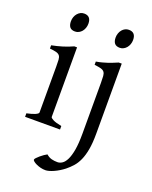

<svg xmlns="http://www.w3.org/2000/svg" viewBox="-165 -751 859 1084"><g transform="rotate(20 265.0 -209.0)"><path d="M34.2 0V-21Q67.4 -27.8 85 -35.9Q102.5 -43.9 102.5 -50.8V-327.1Q102.5 -352.1 101.6 -367.4Q100.6 -382.8 94.2 -391.4Q87.9 -399.9 74 -403.8Q60.1 -407.7 34.2 -410.2V-429.7Q49.3 -432.6 66.2 -436.8Q83 -440.9 99.6 -446Q116.2 -451.2 131.3 -457Q146.5 -462.9 159.2 -468.8H175.8V-50.8Q175.8 -44.9 192.1 -36.4Q208.5 -27.8 244.1 -21V0ZM190.4 -615.7Q190.4 -602.1 186 -589.8Q181.6 -577.6 174.1 -568.6Q166.5 -559.6 156.2 -554.2Q146 -548.8 133.8 -548.8Q111.8 -548.8 102.3 -561Q92.8 -573.2 92.8 -595.7Q92.8 -609.4 97.2 -621.6Q101.6 -633.8 109.4 -642.8Q117.2 -651.9 127.2 -657Q137.2 -662.1 148.9 -662.1Q190.4 -662.1 190.4 -615.7ZM444.3 -48.3Q444.3 7.8 437.3 47.1Q430.2 86.4 417.7 114Q405.3 141.6 388.2 160.6Q371.1 179.7 351.6 195.3Q338.4 205.6 323.7 214.6Q309.1 223.6 294.4 230.2Q279.8 236.8 266.8 240.5Q253.9 244.1 244.6 244.1Q229.5 244.1 215.1 240.5Q200.7 236.8 189.2 231.4Q177.7 226.1 170.7 220.2Q163.6 214.4 163.6 210.4Q163.6 206.1 170.7 198.5Q177.7 190.9 187.5 182.6Q197.3 174.3 207.8 167Q218.3 159.7 225.6 156.2Q241.2 169.9 257.8 174.1Q274.4 178.2 293 178.2Q307.1 178.2 321 169.2Q335 160.2 346.2 137.7Q357.4 115.2 364.3 76.7Q371.1 38.1 371.1 -21V-327.1Q371.1 -352.1 369.9 -367.2Q368.7 -382.3 362.3 -390.9Q356 -399.4 342 -403.3Q328.1 -407.2 302.7 -410.2V-429.7Q323.2 -433.1 339.1 -437.5Q355 -441.9 369.4 -446.5Q383.8 -451.2 397.2 -456.8Q410.6 -462.4 426.3 -468.8H444.3ZM459 -615.7Q459 -602.1 454.6 -589.8Q450.2 -577.6 442.6 -568.6Q435.1 -559.6 424.8 -554.2Q414.6 -548.8 402.8 -548.8Q380.9 -548.8 371.1 -561Q361.3 -573.2 361.3 -595.7Q361.3 -609.4 365.7 -621.6Q370.1 -633.8 377.7 -642.8Q385.3 -651.9 395.5 -657Q405.8 -662.1 417.5 -662.1Q459 -662.1 459 -615.7Z"/></g></svg>

Font: Gentium Basic
Style: Regular
Weight: 400
Designer: J. Victor Gaultney and Annie Olsen
Foundry: SIL International
Version: Version 1.100